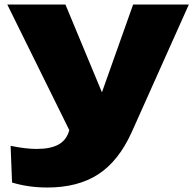

<svg xmlns="http://www.w3.org/2000/svg" viewBox="-20 -586 865 848"><path d="M12.2 -565.9H269L430.2 -178.2L567.9 -565.9H814L562 -2.9Q504.4 125 414.3 183.6Q324.2 242.2 189 242.2Q106.4 242.2 33.2 220.2L26.9 58.1Q93.3 71.8 142.1 71.8Q203.6 71.8 239 52Q274.4 32.2 286.1 -11.2Z"/></svg>

Font: Mattone
Style: Bold
Weight: 700
Width: 6
Designer: Nunzio Mazzaferro
Foundry: Collletttivo
Version: Version 2.000;Glyphs 3.2 (3217)